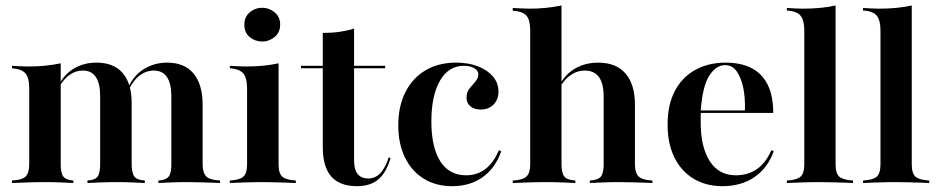

<svg xmlns="http://www.w3.org/2000/svg" viewBox="-20 -651 3343 683"><path d="M543.5 0V-8.9Q570.2 -10.5 579.8 -22.6Q589.5 -34.7 589.5 -66.9V-308.9Q589.5 -354 573.8 -377Q558.1 -400 527.4 -400Q500 -400 476.6 -382.3Q453.2 -364.5 437.1 -329.8L435.5 -338.7Q455.6 -383.1 492.3 -405.6Q529 -428.2 575 -428.2Q636.3 -428.2 668.5 -389.5Q700.8 -350.8 700.8 -278.2V-66.9Q700.8 -35.5 714.1 -23Q727.4 -10.5 762.9 -8.9V0Q752.4 -0.8 733.1 -1.2Q713.7 -1.6 691.5 -2.4Q669.4 -3.2 648.4 -3.2Q617.7 -3.2 588.3 -2Q558.9 -0.8 543.5 0ZM22.6 0V-8.9Q57.3 -10.5 70.6 -22.6Q83.9 -34.7 83.9 -66.9V-337.1Q83.9 -375 70.2 -390.3Q56.5 -405.6 22.6 -408.1V-416.9Q39.5 -416.1 53.2 -415.3Q66.9 -414.5 81.5 -414.5Q112.9 -414.5 141.1 -417.3Q169.4 -420.2 196 -425.8V-66.9Q196 -34.7 205.6 -22.6Q215.3 -10.5 241.1 -8.9V0Q223.4 -0.8 196.8 -2Q170.2 -3.2 140.3 -3.2Q109.7 -3.2 77.4 -2Q45.2 -0.8 22.6 0ZM291.1 0V-8.9Q317.7 -10.5 327 -22.6Q336.3 -34.7 336.3 -66.9V-308.9Q336.3 -354 321 -377Q305.6 -400 275 -400Q250.8 -400 230.6 -386.7Q210.5 -373.4 193.5 -347.6L194.4 -358.1Q214.5 -391.9 248 -410.1Q281.5 -428.2 323.4 -428.2Q384.7 -428.2 416.5 -391.1Q448.4 -354 448.4 -283.9V-66.9Q448.4 -35.5 458.1 -23Q467.7 -10.5 495.2 -8.9V0Q480.6 -0.8 452 -2Q423.4 -3.2 394.4 -3.2Q365.3 -3.2 335.9 -2Q306.5 -0.8 291.1 0Z M797.6 0V-8.9Q831.5 -10.5 845.2 -22.2Q858.9 -33.9 858.9 -66.9V-337.1Q858.9 -372.6 846 -389.1Q833.1 -405.6 797.6 -408.1V-416.9Q811.3 -416.1 825.4 -415.3Q839.5 -414.5 853.2 -414.5Q887.1 -414.5 916.5 -417.3Q946 -420.2 971 -425.8V-66.9Q971 -33.1 985.1 -21.8Q999.2 -10.5 1032.3 -8.9V0Q1021.8 -0.8 1002.8 -1.2Q983.9 -1.6 961.3 -2.4Q938.7 -3.2 916.1 -3.2Q883.1 -3.2 848.8 -2Q814.5 -0.8 797.6 0ZM912.9 -503.2Q887.9 -503.2 868.5 -519Q849.2 -534.7 849.2 -562.9Q849.2 -591.1 868.5 -607.3Q887.9 -623.4 912.9 -623.4Q937.1 -623.4 956.9 -607.3Q976.6 -591.1 976.6 -563.7Q976.6 -535.5 956.9 -519.4Q937.1 -503.2 912.9 -503.2Z M1250 11.3Q1188.7 11.3 1158.5 -23Q1128.2 -57.3 1128.2 -128.2V-408.1H1050.8V-416.9H1128.2V-533.9Q1161.3 -533.9 1188.7 -537.9Q1216.1 -541.9 1239.5 -549.2V-416.9H1350V-408.1H1239.5V-80.6Q1239.5 -47.6 1252.4 -31.9Q1265.3 -16.1 1289.5 -16.1Q1315.3 -16.1 1333.1 -35.1Q1350.8 -54 1362.9 -91.1L1369.4 -88.7Q1354 -36.3 1325.4 -12.5Q1296.8 11.3 1250 11.3Z M1588.7 11.3Q1530.6 11.3 1487.5 -15.3Q1444.4 -41.9 1420.6 -90.7Q1396.8 -139.5 1396.8 -204.8Q1396.8 -273.4 1422.2 -323.4Q1447.6 -373.4 1493.5 -400.8Q1539.5 -428.2 1602.4 -428.2Q1646.8 -428.2 1680.6 -414.9Q1714.5 -401.6 1733.9 -378.6Q1753.2 -355.6 1753.2 -325Q1753.2 -296.8 1735.5 -279Q1717.7 -261.3 1689.5 -261.3Q1666.9 -261.3 1653.2 -273Q1639.5 -284.7 1639.5 -303.2Q1639.5 -322.6 1650 -335.9Q1660.5 -349.2 1671 -360.9Q1681.5 -372.6 1681.5 -387.1Q1681.5 -400 1666.9 -408.5Q1652.4 -416.9 1629.8 -416.9Q1575.8 -416.9 1545.2 -364.1Q1514.5 -311.3 1514.5 -219.4Q1514.5 -126.6 1546.4 -77Q1578.2 -27.4 1637.9 -27.4Q1677.4 -27.4 1706.9 -50Q1736.3 -72.6 1754.8 -116.9L1762.9 -112.9Q1741.9 -52.4 1696.8 -20.6Q1651.6 11.3 1588.7 11.3Z M2078.2 0V-8.9Q2107.3 -10.5 2117.3 -22.6Q2127.4 -34.7 2127.4 -66.9V-306.5Q2127.4 -354 2110.5 -377Q2093.5 -400 2059.7 -400Q2035.5 -400 2014.1 -386.7Q1992.7 -373.4 1975.8 -347.6V-358.1Q1996.8 -391.9 2031 -410.1Q2065.3 -428.2 2108.1 -428.2Q2171.8 -428.2 2205.2 -389.5Q2238.7 -350.8 2238.7 -278.2V-66.9Q2238.7 -35.5 2252 -23Q2265.3 -10.5 2300.8 -8.9V0Q2290.3 -0.8 2271.4 -1.2Q2252.4 -1.6 2229.8 -2.4Q2207.3 -3.2 2185.5 -3.2Q2154.8 -3.2 2124.2 -2Q2093.5 -0.8 2078.2 0ZM1804 0V-8.9Q1839.5 -10.5 1852.8 -23Q1866.1 -35.5 1866.1 -66.9V-541.9Q1866.1 -579.8 1852.8 -595.2Q1839.5 -610.5 1804 -612.9V-622.6Q1821.8 -621.8 1835.9 -621Q1850 -620.2 1864.5 -620.2Q1893.5 -620.2 1921.8 -623Q1950 -625.8 1977.4 -631.5V-66.9Q1977.4 -35.5 1987.5 -23Q1997.6 -10.5 2026.6 -8.9V0Q2010.5 -0.8 1981.9 -2Q1953.2 -3.2 1922.6 -3.2Q1891.9 -3.2 1858.1 -2Q1824.2 -0.8 1804 0Z M2550 11.3Q2491.1 11.3 2447.2 -15.3Q2403.2 -41.9 2379 -91.1Q2354.8 -140.3 2354.8 -207.3Q2354.8 -279 2381 -328.2Q2407.3 -377.4 2454 -402.8Q2500.8 -428.2 2561.3 -428.2Q2613.7 -428.2 2651.6 -409.7Q2689.5 -391.1 2710.1 -351.2Q2730.6 -311.3 2730.6 -249.2H2434.7L2433.9 -258.1H2629.8Q2631.5 -303.2 2623.8 -339.5Q2616.1 -375.8 2600.4 -397.6Q2584.7 -419.4 2558.9 -419.4Q2527.4 -419.4 2503.2 -381.9Q2479 -344.4 2472.6 -256.5L2473.4 -254.8Q2472.6 -245.2 2472.6 -235.5Q2472.6 -225.8 2472.6 -215.3Q2472.6 -128.2 2504.8 -77.8Q2537.1 -27.4 2597.6 -27.4Q2640.3 -27.4 2672.2 -49.2Q2704 -71 2724.2 -116.9L2732.3 -112.9Q2710.5 -52.4 2663.3 -20.6Q2616.1 11.3 2550 11.3Z M2779 0V-8.9Q2813.7 -10.5 2827.4 -22.2Q2841.1 -33.9 2841.1 -66.9V-542.7Q2841.1 -578.2 2828.2 -594.8Q2815.3 -611.3 2779 -613.7V-622.6Q2793.5 -621.8 2808.1 -621Q2822.6 -620.2 2835.5 -620.2Q2868.5 -620.2 2898 -623Q2927.4 -625.8 2952.4 -631.5V-66.9Q2952.4 -33.1 2966.5 -21.8Q2980.6 -10.5 3014.5 -8.9V0Q3003.2 -0.8 2984.7 -1.2Q2966.1 -1.6 2943.5 -2.4Q2921 -3.2 2898.4 -3.2Q2865.3 -3.2 2830.6 -2Q2796 -0.8 2779 0Z M3050 0V-8.9Q3084.7 -10.5 3098.4 -22.2Q3112.1 -33.9 3112.1 -66.9V-542.7Q3112.1 -578.2 3099.2 -594.8Q3086.3 -611.3 3050 -613.7V-622.6Q3064.5 -621.8 3079 -621Q3093.5 -620.2 3106.5 -620.2Q3139.5 -620.2 3169 -623Q3198.4 -625.8 3223.4 -631.5V-66.9Q3223.4 -33.1 3237.5 -21.8Q3251.6 -10.5 3285.5 -8.9V0Q3274.2 -0.8 3255.6 -1.2Q3237.1 -1.6 3214.5 -2.4Q3191.9 -3.2 3169.4 -3.2Q3136.3 -3.2 3101.6 -2Q3066.9 -0.8 3050 0Z"/></svg>

Font: Playfair 144pt
Style: Bold
Weight: 700
Version: Version 2.001;gftools[0.9.30]